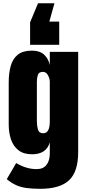

<svg xmlns="http://www.w3.org/2000/svg" viewBox="-20 -1058 544 1205"><path d="M232.4 127Q181.6 127 145.3 121.8Q108.9 116.7 80.1 103.5Q51.3 90.3 22.5 66.4L81.5 -34.7Q145.5 3.4 209.5 3.4Q251.5 3.4 272 -23.4Q292.5 -50.3 292.5 -93.3V-165Q271.5 -89.8 180.7 -89.8Q128.4 -89.8 96.2 -114.7Q64 -139.6 49.3 -182.1Q34.7 -224.6 34.7 -276.9V-540Q34.7 -599.1 47.4 -644.3Q60.1 -689.5 91.8 -714.8Q123.5 -740.2 180.7 -740.2Q229 -740.2 256.1 -715.8Q283.2 -691.4 292.5 -649.9V-732.4H470.7V-104.5Q470.7 20 413.3 73.5Q356 127 232.4 127ZM251.5 -221.7Q292.5 -221.7 292.5 -295.9V-544.9Q292.5 -564.9 281 -585.9Q269.5 -606.9 249.5 -606.9Q224.1 -606.9 217.8 -588.1Q211.4 -569.3 211.4 -544.9V-295.9Q211.4 -269.5 218 -245.6Q224.6 -221.7 251.5 -221.7ZM168.9 -776.9V-918L218.8 -1037.6H321.8L289.6 -922.4H351.6V-776.9Z"/></svg>

Font: Anton SC
Style: Regular
Weight: 400
Designer: Vernon Adams
Foundry: Vernon Adams
Version: Version 2.116; ttfautohint (v1.8.4.7-5d5b)